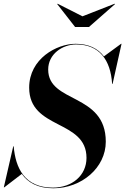

<svg xmlns="http://www.w3.org/2000/svg" viewBox="-42 -995 672 1030"><path d="M400.5 -907.5 267 -975 265 -973 361 -850H435L575 -973L573 -975ZM-19 10 75 -62C107.5 -15.5 160.5 15 244.5 15C395.5 15 525.5 -95 525.5 -235C525.5 -497.5 216.5 -439.5 216.5 -622C216.5 -705 293 -756.5 366.5 -756.5C490.5 -756.5 551.5 -674 559.5 -545H562L610 -760H607.5L515.5 -692.5C483 -735.5 433 -760 363.5 -760C262.5 -760 114.5 -680 114.5 -525C114.5 -297.5 422 -355.5 422 -148C422 -54 345 11.5 241.5 11.5C89.5 11.5 41 -94.5 31.5 -210H29L-21.5 10Z"/></svg>

Font: Bodoni* 72pt Medium
Style: Italic
Weight: 500
Italic angle: -13°
Version: Version 2.3